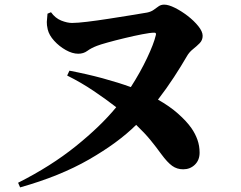

<svg xmlns="http://www.w3.org/2000/svg" viewBox="-20 -772 1040 829"><path d="M185.1 -712.9 200.2 -719.2Q218.8 -693.4 244.6 -683.1Q270.5 -672.9 291 -672.9Q314 -672.9 356.2 -678Q398.4 -683.1 447.5 -690.7Q496.6 -698.2 541.5 -705.6Q586.4 -712.9 615.2 -717.8Q631.8 -721.2 643.1 -729.2Q654.3 -737.3 664.6 -744.6Q674.8 -752 689 -752Q707.5 -752 735.1 -738.3Q762.7 -724.6 790.3 -703.4Q817.9 -682.1 836.4 -658.9Q855 -635.7 855 -617.2Q855 -598.6 842 -585.4Q829.1 -572.3 812.7 -559.3Q796.4 -546.4 786.1 -527.8Q762.7 -487.3 731.2 -439Q699.7 -390.6 662.1 -341.8Q712.4 -313.5 748.8 -281.2Q785.2 -249 806.2 -219.2Q823.2 -194.8 832.5 -168.5Q841.8 -142.1 841.8 -112.8Q841.8 -80.6 821.3 -60.8Q800.8 -41 771 -41Q744.1 -41 723.4 -55.9Q702.6 -70.8 676.8 -106Q652.3 -139.6 628.9 -168.2Q605.5 -196.8 567.9 -232.9Q490.2 -155.8 364.5 -83.5Q238.8 -11.2 66.9 37.1L58.1 17.1Q199.7 -54.2 307.1 -140.6Q414.6 -227.1 481.9 -309.1Q438.5 -342.8 384.3 -379.4Q330.1 -416 270 -445.8L279.8 -466.8Q354.5 -452.6 422.9 -434.1Q491.2 -415.5 544.9 -396Q585.4 -459 614.7 -520.8Q644 -582.5 652.8 -620.1Q656.2 -630.9 646 -630.9Q628.9 -630.9 593.8 -624Q558.6 -617.2 518.1 -607.4Q477.5 -597.7 444.3 -588.4Q411.1 -579.1 398.9 -574.2Q373.5 -564.5 356.9 -552.2Q340.3 -540 317.9 -540Q292.5 -540 264.2 -555.9Q235.8 -571.8 213.9 -595.9Q191.9 -620.1 186 -645Q181.6 -664.6 182.1 -677.2Q182.6 -689.9 185.1 -712.9Z"/></svg>

Font: Source Han Serif JP Heavy
Style: Regular
Weight: 900
Designer: Ryoko NISHIZUKA  (kana & ideographs); Frank Grießhammer (Latin, Greek & Cyrillic); Wenlong ZHANG  (bopomofo); Sandoll Co
Foundry: Adobe Systems Incorporated
Version: Version 1.001;PS 1.001;hotconv 16.6.54;makeotf.lib2.5.65590